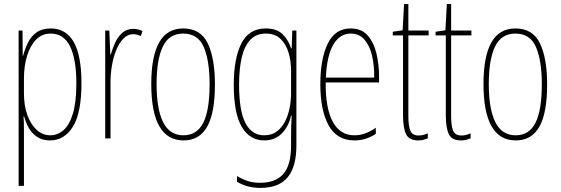

<svg xmlns="http://www.w3.org/2000/svg" viewBox="-20 -676 2739 938"><path d="M228 -537Q302 -537 340 -471Q378 -405 378 -270Q378 -124 336 -57Q294 10 225 10Q186 10 160 -8Q134 -26 119.5 -53Q105 -80 98 -107H95Q96 -98 96.5 -79.5Q97 -61 97 -37V232H71V-527H90L91 -404H93Q102 -438 117 -468.5Q132 -499 159 -518Q186 -537 228 -537ZM227 -512Q186 -512 157 -483Q128 -454 112.5 -404Q97 -354 97 -292V-219Q97 -159 114 -113Q131 -67 160 -41Q189 -15 226 -15Q260 -15 289 -39Q318 -63 335.5 -119Q353 -175 353 -270Q353 -386 322.5 -449Q292 -512 227 -512Z M631 -535Q641 -535 653.5 -532.5Q666 -530 676 -524L668 -500Q662 -503 652 -506Q642 -509 631 -509Q604 -509 583 -487.5Q562 -466 548 -431.5Q534 -397 527 -356.5Q520 -316 520 -277V0H494V-527H514L519 -409H521Q529 -436 541.5 -465Q554 -494 576 -514.5Q598 -535 631 -535Z M1030 -264Q1030 -124 992 -57Q954 10 877 10Q719 10 719 -266Q719 -400 757.5 -468.5Q796 -537 875 -537Q960 -537 995 -464Q1030 -391 1030 -264ZM745 -266Q745 -143 777 -79Q809 -15 876 -15Q942 -15 973 -76Q1004 -137 1004 -265Q1004 -380 975.5 -446Q947 -512 875 -512Q806 -512 775.5 -448.5Q745 -385 745 -266Z M1278 -537Q1334 -537 1362.5 -507Q1391 -477 1402 -440H1405L1408 -527H1428V35Q1428 138 1385.5 190Q1343 242 1251 242Q1188 242 1138 212V184Q1165 200 1191 208.5Q1217 217 1251 217Q1326 217 1364 174Q1402 131 1402 35V-12Q1402 -35 1402.5 -57.5Q1403 -80 1405 -111H1402Q1391 -60 1357.5 -25Q1324 10 1271 10Q1200 10 1161 -56.5Q1122 -123 1122 -262Q1122 -390 1159 -463.5Q1196 -537 1278 -537ZM1278 -512Q1231 -512 1202 -480.5Q1173 -449 1160.5 -393Q1148 -337 1148 -262Q1148 -135 1179 -75Q1210 -15 1271 -15Q1307 -15 1332 -33.5Q1357 -52 1372.5 -82.5Q1388 -113 1395 -149Q1402 -185 1402 -221V-329Q1402 -378 1389.5 -419.5Q1377 -461 1350 -486.5Q1323 -512 1278 -512Z M1693 -537Q1746 -537 1776 -503Q1806 -469 1819 -415Q1832 -361 1832 -301V-273H1571Q1570 -148 1605.5 -81.5Q1641 -15 1712 -15Q1764 -15 1816 -52V-22Q1795 -8 1769 1Q1743 10 1712 10Q1626 10 1585.5 -63.5Q1545 -137 1545 -264Q1545 -388 1581 -462.5Q1617 -537 1693 -537ZM1693 -512Q1641 -512 1609 -459Q1577 -406 1572 -297H1808Q1809 -356 1797.5 -404.5Q1786 -453 1760.5 -482.5Q1735 -512 1693 -512Z M2025 -14Q2038 -14 2050.5 -17.5Q2063 -21 2070 -25V0Q2060 4 2049 7Q2038 10 2024 10Q1978 10 1963.5 -21Q1949 -52 1949 -112V-503H1899V-521L1947 -528L1954 -656H1975V-527H2074V-503H1975V-108Q1975 -60 1985 -37Q1995 -14 2025 -14Z M2234 -14Q2247 -14 2259.5 -17.5Q2272 -21 2279 -25V0Q2269 4 2258 7Q2247 10 2233 10Q2187 10 2172.5 -21Q2158 -52 2158 -112V-503H2108V-521L2156 -528L2163 -656H2184V-527H2283V-503H2184V-108Q2184 -60 2194 -37Q2204 -14 2234 -14Z M2653 -264Q2653 -124 2615 -57Q2577 10 2500 10Q2342 10 2342 -266Q2342 -400 2380.5 -468.5Q2419 -537 2498 -537Q2583 -537 2618 -464Q2653 -391 2653 -264ZM2368 -266Q2368 -143 2400 -79Q2432 -15 2499 -15Q2565 -15 2596 -76Q2627 -137 2627 -265Q2627 -380 2598.5 -446Q2570 -512 2498 -512Q2429 -512 2398.5 -448.5Q2368 -385 2368 -266Z"/></svg>

Font: Noto Sans ExtraCondensed Thin
Style: Regular
Weight: 100
Width: 2
Designer: Monotype Design Team
Foundry: Monotype Imaging Inc.
Version: Version 2.013; ttfautohint (v1.8.4.7-5d5b)